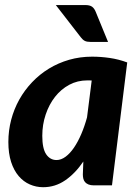

<svg xmlns="http://www.w3.org/2000/svg" viewBox="-20 -754 566 781"><path d="M14 0ZM435.5 0H362Q349 0 340.2 -3.5Q331.5 -7 326.2 -13Q321 -19 319 -27Q317 -35 317 -44.5L319 -97Q286 -48.5 245.2 -20.5Q204.5 7.5 155.5 7.5Q127 7.5 101.2 -3.8Q75.5 -15 56 -37.8Q36.5 -60.5 25.2 -95.2Q14 -130 14 -176.5Q14 -223 25.5 -266.8Q37 -310.5 58.5 -349Q80 -387.5 110.8 -419.8Q141.5 -452 179.2 -475Q217 -498 261.2 -510.8Q305.5 -523.5 354.5 -523.5Q390.5 -523.5 426.5 -518.2Q462.5 -513 497.5 -500ZM210 -103Q228.5 -103 246.8 -116.5Q265 -130 281 -153.5Q297 -177 310.5 -208.5Q324 -240 334 -276.5L353 -426.5Q348 -427 343.5 -427Q339 -427 335 -427Q295 -427 261.5 -409Q228 -391 203.8 -360Q179.5 -329 165.8 -288Q152 -247 152 -201.5Q152 -149.5 168 -126.2Q184 -103 210 -103ZM326 -733.5Q345.5 -733.5 354.8 -726.5Q364 -719.5 369.5 -705.5L419.5 -583.5H347.5Q333 -583.5 324.8 -587.8Q316.5 -592 308.5 -602.5L207 -733.5Z"/></svg>

Font: Lato Heavy
Style: Italic
Weight: 800
Italic angle: -7°
Designer: Lukasz Dziedzic
Foundry: tyPoland Lukasz Dziedzic
Version: Version 2.007; 2014-02-27